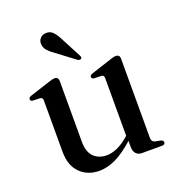

<svg xmlns="http://www.w3.org/2000/svg" viewBox="-126 -778 822 890"><g transform="rotate(-20 285.5 -332.5)"><path d="M387.5 -44.5V-86.5L385.5 -89V-384Q385.5 -392.5 382.5 -396.2Q379.5 -400 372.5 -400.5L337 -401.5Q330.5 -402.5 327.8 -405.2Q325 -408 325 -412.5Q325 -417 328.2 -420.2Q331.5 -423.5 339.5 -426L434.5 -457Q446.5 -461 453.5 -462.8Q460.5 -464.5 466.5 -464.5Q476 -464.5 480.8 -459.2Q485.5 -454 485.5 -445.5V-55Q485.5 -44 489.8 -38Q494 -32 502.5 -30L528 -25Q535 -23.5 538.2 -20.2Q541.5 -17 541.5 -12Q541.5 -6.5 537.5 -3.2Q533.5 0 525 0H426.5Q408.5 0 398 -11.8Q387.5 -23.5 387.5 -44.5ZM83 -131V-384Q83 -392.5 80 -396.2Q77 -400 70 -400.5L34.5 -401.5Q28.5 -402.5 25.8 -405.2Q23 -408 23 -412.5Q23 -417 26 -420.2Q29 -423.5 37 -426L132.5 -457Q144.5 -461 151.8 -462.8Q159 -464.5 164 -464.5Q173.5 -464.5 178.2 -459.2Q183 -454 183 -445.5V-145Q183 -94.5 207.2 -70.2Q231.5 -46 271 -46Q295.5 -46 323 -58Q350.5 -70 381 -96.5L401 -113.5L415.5 -99L395 -81Q339 -30.5 296.5 -10.2Q254 10 215 10Q156.5 10 119.8 -27Q83 -64 83 -131ZM259.5 -621.5 311 -523.5Q313.5 -519 314.2 -515Q315 -511 311.5 -507.5Q308.5 -505 303.8 -505.2Q299 -505.5 295 -507.5L205 -575.5Q186 -588.5 173.8 -602Q161.5 -615.5 160.5 -633.5Q158.5 -648 168.2 -660.8Q178 -673.5 197 -675Q218 -677 232.2 -662.5Q246.5 -648 259.5 -621.5Z"/></g></svg>

Font: Fraunces 60pt
Style: Regular
Weight: 400
Version: Version 1.000;[b76b70a41]